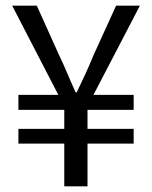

<svg xmlns="http://www.w3.org/2000/svg" viewBox="-20 -658 537 678"><path d="M207 0V-151H45V-203H207V-270H45V-323H186L23 -638H110L187 -467Q203 -434 217 -400.5Q231 -367 247 -332H251Q268 -367 283 -400Q298 -433 312 -467L390 -638H474L310 -323H452V-270H289V-203H452V-151H289V0Z"/></svg>

Font: Source Sans 3 ExtraLight
Style: Regular
Weight: 400
Version: Version 3.052;hotconv 1.1.0;makeotfexe 2.6.0